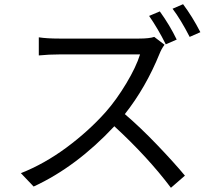

<svg xmlns="http://www.w3.org/2000/svg" viewBox="-20 -848 1017 911"><path d="M738.3 -793.9Q786.1 -727.5 818.4 -660.2L766.6 -637.7Q729.5 -711.9 687.5 -772.5ZM79.1 -26.4Q190.4 -70.3 295.4 -147.9Q400.4 -225.6 481.4 -316.4Q532.2 -374 579.1 -452.1Q626 -530.3 644.5 -589.8H261.7Q212.9 -589.8 164.1 -585V-670.9Q202.1 -665 261.7 -665H639.6Q688.5 -665 711.9 -672.9L760.7 -635.7Q746.1 -616.2 737.3 -593.8Q671.9 -432.6 572.3 -306.6Q644.5 -245.1 724.6 -161.6Q804.7 -78.1 857.4 -14.6L791 43Q681.6 -102.5 522.5 -249Q342.8 -56.6 139.6 37.1ZM798.8 -806.6 848.6 -828.1Q892.6 -769.5 930.7 -695.3L879.9 -672.9Q837.9 -754.9 798.8 -806.6Z"/></svg>

Font: Min Sans
Style: Regular
Weight: 400
Designer: Jinseong-Kim, NotoSansCJK, Nunito
Foundry: Jinseong-Kim
Version: Version 1.400;Glyphs 3.1.2 (3151)